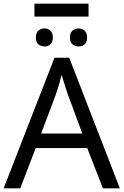

<svg xmlns="http://www.w3.org/2000/svg" viewBox="-20 -1034 679 1054"><path d="M545 0 459 -221H176L91 0H0L279 -717H360L638 0ZM432 -301 352 -517Q349 -525 342 -546Q335 -567 328.5 -589.5Q322 -612 318 -624Q311 -593 302 -563.5Q293 -534 287 -517L206 -301ZM466 -1014V-943H169V-1014ZM224 -878Q243 -878 256.5 -866Q270 -854 270 -828Q270 -802 256.5 -790.5Q243 -779 224 -779Q205 -779 191 -790.5Q177 -802 177 -828Q177 -854 191 -866Q205 -878 224 -878ZM411 -878Q431 -878 444.5 -866Q458 -854 458 -828Q458 -802 444.5 -790.5Q431 -779 411 -779Q392 -779 378 -790.5Q364 -802 364 -828Q364 -854 378 -866Q392 -878 411 -878Z"/></svg>

Font: Noto IKEA Arabic
Style: Regular
Weight: 400
Designer: Monotype Design Team
Foundry: Monotype Imaging Inc.
Version: Version 1.200